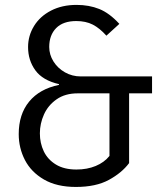

<svg xmlns="http://www.w3.org/2000/svg" viewBox="-20 -736 655 768"><path d="M457.4 -640.5 405.6 -593.3Q378.5 -623.6 350.8 -637.7Q323.1 -651.8 285.1 -651.8Q232.3 -651.8 204.6 -623.6Q176.9 -595.4 176.9 -548.2Q176.9 -517.4 193.8 -490.3Q210.8 -463.1 239.7 -446.7Q268.7 -430.3 303.1 -430.3H588.2V-362.6H496.4V-83.6Q467.2 -44.6 415.4 -16.4Q363.6 11.8 283.6 11.8Q207.2 11.8 155.9 -17.9Q104.6 -47.7 79.7 -95.9Q54.9 -144.1 54.9 -199.5Q54.9 -279 96.7 -329.7Q138.5 -380.5 215.9 -396.4V-399.5Q150.8 -414.4 121.5 -454.6Q92.3 -494.9 92.3 -547.7Q92.3 -593.3 116.2 -632.1Q140 -670.8 184.1 -693.6Q228.2 -716.4 286.2 -716.4Q336.4 -716.4 377.2 -700Q417.9 -683.6 457.4 -640.5ZM290.8 -362.6Q240.5 -362.6 206.4 -338.7Q172.3 -314.9 155.9 -278.2Q139.5 -241.5 139.5 -202.6Q139.5 -163.6 155.1 -130.8Q170.8 -97.9 203.6 -77.9Q236.4 -57.9 285.6 -57.9Q328.7 -57.9 362.8 -72.1Q396.9 -86.2 417.9 -112.3V-362.6Z"/></svg>

Font: Fira Code
Style: Regular
Weight: 400
Designer: Carrois Corporate, Edenspiekermann AG, Nikita Prokopov
Foundry: Carrois Corporate, Edenspiekermann AG, Nikita Prokopov
Version: Version 5.002